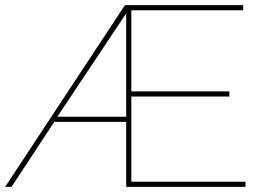

<svg xmlns="http://www.w3.org/2000/svg" viewBox="-49 -730 1031 750"><path d="M439 -710H901V-690H464V-373H847V-353H464V-20H910V0H444V-254H163L-4 0H-29ZM444 -274V-678L175 -274Z"/></svg>

Font: Raleway-v4020 Thin
Style: Regular
Weight: 250
Designer: Matt McInerney, Pablo Impallari, Rodrigo Fuenzalida
Foundry: Matt McInerney, Pablo Impallari, Rodrigo Fuenzalida
Version: Version 4.020;PS 004.020;hotconv 1.0.88;makeotf.lib2.5.64775